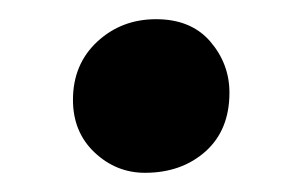

<svg xmlns="http://www.w3.org/2000/svg" viewBox="-20 -171 314 200"><path d="M131 9Q101 9 78.5 -12.2Q56 -33.5 56 -67Q56 -104 81.2 -127.5Q106.5 -151 142.5 -151Q179 -151 199 -127.8Q219 -104.5 219 -74.5Q219 -35.5 194 -13.2Q169 9 131 9Z"/></svg>

Font: Merriweather 24pt
Style: Bold
Weight: 700
Designer: Eben Sorkin
Foundry: Eben Sorkin
Version: Version 2.100